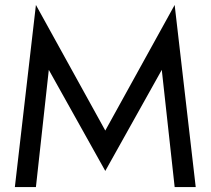

<svg xmlns="http://www.w3.org/2000/svg" viewBox="-20 -755 850 775"><path d="M177 -473 405 -65 633 -473 685 0H770L685 -735L405 -228L125 -735L40 0H125Z"/></svg>

Font: Glinicke Jost Regular
Style: Regular
Weight: 400
Version: Version 3.710